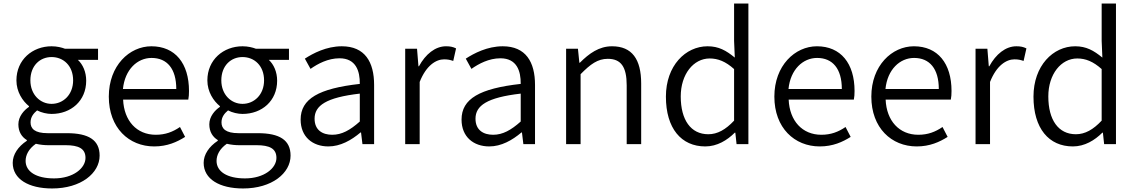

<svg xmlns="http://www.w3.org/2000/svg" viewBox="-20 -816 6432 1087"><path d="M275 251C439 251 544 164 544 65C544 -23 482 -62 359 -62H250C176 -62 153 -88 153 -123C153 -154 170 -174 190 -191C215 -178 246 -171 272 -171C382 -171 468 -245 468 -359C468 -409 449 -451 421 -477H535V-540H348C330 -547 303 -554 272 -554C164 -554 73 -478 73 -361C73 -296 108 -244 144 -215V-211C116 -192 84 -157 84 -112C84 -69 104 -40 132 -23V-19C82 14 52 59 52 106C52 198 142 251 275 251ZM272 -228C208 -228 152 -280 152 -361C152 -444 206 -493 272 -493C339 -493 394 -444 394 -361C394 -280 338 -228 272 -228ZM286 194C184 194 125 155 125 95C125 62 142 27 183 -2C208 4 234 6 252 6H351C425 6 464 25 464 78C464 136 395 194 286 194Z M853 13C927 13 982 -12 1028 -41L999 -97C958 -69 916 -53 862 -53C754 -53 682 -132 677 -252H1046C1049 -266 1050 -283 1050 -301C1050 -457 972 -554 837 -554C713 -554 596 -445 596 -269C596 -92 710 13 853 13ZM676 -312C687 -423 758 -488 838 -488C926 -488 978 -427 978 -312Z M1356 251C1520 251 1625 164 1625 65C1625 -23 1563 -62 1440 -62H1331C1257 -62 1234 -88 1234 -123C1234 -154 1251 -174 1271 -191C1296 -178 1327 -171 1353 -171C1463 -171 1549 -245 1549 -359C1549 -409 1530 -451 1502 -477H1616V-540H1429C1411 -547 1384 -554 1353 -554C1245 -554 1154 -478 1154 -361C1154 -296 1189 -244 1225 -215V-211C1197 -192 1165 -157 1165 -112C1165 -69 1185 -40 1213 -23V-19C1163 14 1133 59 1133 106C1133 198 1223 251 1356 251ZM1353 -228C1289 -228 1233 -280 1233 -361C1233 -444 1287 -493 1353 -493C1420 -493 1475 -444 1475 -361C1475 -280 1419 -228 1353 -228ZM1367 194C1265 194 1206 155 1206 95C1206 62 1223 27 1264 -2C1289 4 1315 6 1333 6H1432C1506 6 1545 25 1545 78C1545 136 1476 194 1367 194Z M1839 13C1907 13 1969 -22 2021 -66H2024L2032 0H2098V-335C2098 -465 2046 -554 1915 -554C1828 -554 1752 -514 1706 -484L1738 -426C1779 -455 1837 -486 1902 -486C1995 -486 2018 -414 2017 -341C1785 -315 1682 -257 1682 -139C1682 -41 1750 13 1839 13ZM1861 -53C1806 -53 1761 -79 1761 -144C1761 -218 1826 -264 2017 -286V-128C1962 -79 1915 -53 1861 -53Z M2274 0H2356V-352C2393 -446 2449 -480 2494 -480C2516 -480 2528 -477 2546 -471L2562 -542C2544 -551 2528 -554 2505 -554C2444 -554 2389 -509 2352 -441H2349L2341 -540H2274Z M2750 13C2818 13 2880 -22 2932 -66H2935L2943 0H3009V-335C3009 -465 2957 -554 2826 -554C2739 -554 2663 -514 2617 -484L2649 -426C2690 -455 2748 -486 2813 -486C2906 -486 2929 -414 2928 -341C2696 -315 2593 -257 2593 -139C2593 -41 2661 13 2750 13ZM2772 -53C2717 -53 2672 -79 2672 -144C2672 -218 2737 -264 2928 -286V-128C2873 -79 2826 -53 2772 -53Z M3185 0H3267V-396C3323 -453 3364 -483 3421 -483C3496 -483 3528 -437 3528 -333V0H3610V-343C3610 -481 3558 -554 3445 -554C3371 -554 3315 -513 3263 -461H3260L3252 -540H3185Z M3973 13C4040 13 4097 -22 4140 -65H4143L4150 0H4217V-796H4136V-585L4140 -490C4091 -530 4049 -554 3986 -554C3861 -554 3750 -444 3750 -269C3750 -89 3837 13 3973 13ZM3990 -56C3891 -56 3834 -137 3834 -270C3834 -396 3906 -485 3998 -485C4045 -485 4088 -468 4136 -425V-133C4088 -82 4042 -56 3990 -56Z M4621 13C4695 13 4750 -12 4796 -41L4767 -97C4726 -69 4684 -53 4630 -53C4522 -53 4450 -132 4445 -252H4814C4817 -266 4818 -283 4818 -301C4818 -457 4740 -554 4605 -554C4481 -554 4364 -445 4364 -269C4364 -92 4478 13 4621 13ZM4444 -312C4455 -423 4526 -488 4606 -488C4694 -488 4746 -427 4746 -312Z M5170 13C5244 13 5299 -12 5345 -41L5316 -97C5275 -69 5233 -53 5179 -53C5071 -53 4999 -132 4994 -252H5363C5366 -266 5367 -283 5367 -301C5367 -457 5289 -554 5154 -554C5030 -554 4913 -445 4913 -269C4913 -92 5027 13 5170 13ZM4993 -312C5004 -423 5075 -488 5155 -488C5243 -488 5295 -427 5295 -312Z M5503 0H5585V-352C5622 -446 5678 -480 5723 -480C5745 -480 5757 -477 5775 -471L5791 -542C5773 -551 5757 -554 5734 -554C5673 -554 5618 -509 5581 -441H5578L5570 -540H5503Z M6054 13C6121 13 6178 -22 6221 -65H6224L6231 0H6298V-796H6217V-585L6221 -490C6172 -530 6130 -554 6067 -554C5942 -554 5831 -444 5831 -269C5831 -89 5918 13 6054 13ZM6071 -56C5972 -56 5915 -137 5915 -270C5915 -396 5987 -485 6079 -485C6126 -485 6169 -468 6217 -425V-133C6169 -82 6123 -56 6071 -56Z"/></svg>

Font: Noto Sans CJK SC DemiLight
Style: Regular
Weight: 350
Designer: Ryoko NISHIZUKA 西塚涼子 (kana, bopomofo & ideographs); Paul D. Hunt (Latin, Greek & Cyrillic); Sandoll Communications 산돌커뮤니
Foundry: Adobe
Version: Version 2.004;hotconv 1.0.118;makeotfexe 2.5.65603